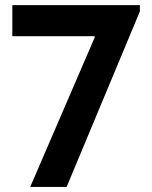

<svg xmlns="http://www.w3.org/2000/svg" viewBox="-20 -740 602 760"><path d="M355 -596.7H28.8V-719.7H533.7V-694.8L243.7 0H99.6L355 -592.3Z"/></svg>

Font: Reddit Mono
Style: Bold
Weight: 700
Designer: Stephen Hutchings
Foundry: Reddit
Version: Version 1.009